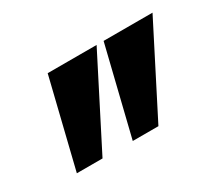

<svg xmlns="http://www.w3.org/2000/svg" viewBox="-72 -844 731 639"><g transform="rotate(-30 293.0 -524.5)"><path d="M284.7 -356.4 367.2 -693.4H555.2L383.3 -356.4ZM69.8 -356.4 152.3 -693.4H340.3L168.5 -356.4Z"/></g></svg>

Font: CaskaydiaMono NF
Style: Bold
Weight: 700
Designer: Aaron Bell
Foundry: Saja Typeworks
Version: Version 2111.001; ttfautohint (v1.8.4);Nerd Fonts 3.1.1